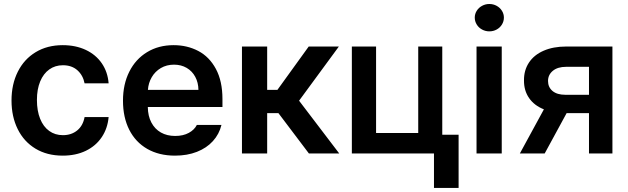

<svg xmlns="http://www.w3.org/2000/svg" viewBox="-20 -761 3115 952"><path d="M37.1 -262.7Q37.1 -343.3 68.4 -405.5Q99.6 -467.8 157 -502.4Q214.4 -537.1 291 -537.1Q355 -537.1 405 -513.7Q455.1 -490.2 484.6 -447.3Q514.2 -404.3 518.6 -347.7H399.4Q391.6 -387.7 363.8 -412.6Q335.9 -437.5 292 -437.5Q253.4 -437.5 224.4 -416.7Q195.3 -396 179.2 -357.2Q163.1 -318.4 163.1 -265.6Q163.1 -211.4 179 -172.1Q194.8 -132.8 223.9 -111.8Q252.9 -90.8 292 -90.8Q334 -90.8 362.8 -114.3Q391.6 -137.7 399.4 -180.7H518.6Q513.7 -124.5 484.6 -81.1Q455.6 -37.6 405.8 -13.4Q356 10.7 291 10.7Q213.4 10.7 156 -23.9Q98.6 -58.6 67.9 -120.6Q37.1 -182.6 37.1 -262.7Z M589.8 -261.7Q589.8 -343.3 621.1 -405.5Q652.3 -467.8 709.2 -502.4Q766.1 -537.1 840.8 -537.1Q908.2 -537.1 963.1 -508.3Q1018.1 -479.5 1050.5 -419.2Q1083 -358.9 1083 -269.5V-230.5H712.9Q713.4 -186 730.5 -153.6Q747.6 -121.1 777.8 -104Q808.1 -86.9 848.6 -86.9Q888.2 -86.9 916 -102.1Q943.8 -117.2 956.1 -141.6H1078.1Q1066.9 -95.7 1035.6 -61.3Q1004.4 -26.9 956.3 -8.1Q908.2 10.7 847.7 10.7Q768.6 10.7 710.2 -22.7Q651.9 -56.2 620.8 -117.7Q589.8 -179.2 589.8 -261.7ZM963.9 -315.4Q963.4 -351.6 948.2 -379.9Q933.1 -408.2 905.8 -424.3Q878.4 -440.4 842.8 -440.4Q806.2 -440.4 777.6 -423.6Q749 -406.7 732.4 -378.2Q715.8 -349.6 713.4 -315.4Z M1179.7 -530.3H1304.7V-315.4H1355.5L1510.7 -530.3H1660.2L1462.9 -261.7L1662.1 0H1511.7L1360.4 -200.2H1304.7V0H1179.7Z M2172.9 -92.8H2253.9V170.9H2131.8V0H1724.6V-530.3H1844.7V-101.6H2053.7V-530.3H2172.9Z M2342.8 -530.3H2467.8V0H2342.8ZM2334 -673.8Q2334 -691.9 2343.8 -707.5Q2353.5 -723.1 2370.4 -732.2Q2387.2 -741.2 2406.2 -741.2Q2425.8 -741.2 2442.4 -732.2Q2459 -723.1 2468.8 -707.5Q2478.5 -691.9 2478.5 -673.8Q2478.5 -655.3 2468.8 -639.4Q2459 -623.5 2442.4 -614.5Q2425.8 -605.5 2406.2 -605.5Q2387.2 -605.5 2370.4 -614.5Q2353.5 -623.5 2343.8 -639.4Q2334 -655.3 2334 -673.8Z M2900.4 -200.2H2789.6L2680.7 0H2557.6L2676.8 -218.8Q2628.9 -237.8 2603.3 -274.9Q2577.6 -312 2578.1 -362.3Q2577.6 -412.6 2602.8 -450.7Q2627.9 -488.8 2675.5 -509.5Q2723.1 -530.3 2787.1 -530.3H3016.6V0H2900.4ZM2783.2 -291H2900.4V-429.7H2787.1Q2745.1 -429.7 2721.2 -409.9Q2697.3 -390.1 2697.3 -359.4Q2697.3 -328.6 2719.7 -309.8Q2742.2 -291 2783.2 -291Z"/></svg>

Font: Pretendard GOV SemiBold
Style: Regular
Weight: 600
Designer: Base glyphs from Inter by Rasmus Andersson; Hangeul glyphs from Noto Sans CJK(Source Han Sans) by Jang Soo-young and Kan
Foundry: Kil Hyung-jin
Version: Version 1.309